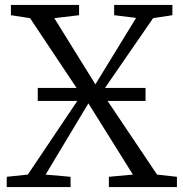

<svg xmlns="http://www.w3.org/2000/svg" viewBox="-20 -763 748 783"><path d="M93.5 -51 311.5 -375.5 102.5 -689 24.5 -701V-743H302.5V-701L201.5 -689L369 -419L535 -690L445.5 -701V-743H683V-701L604.5 -689L395.5 -386L620.5 -51L701.5 -42V0H424V-42L522 -51L340.5 -341.5L166 -51L267.5 -42L268 0H7.5V-42ZM573.5 -404.5V-351.5H134V-404.5Z"/></svg>

Font: Merriweather 24pt Light
Style: Regular
Weight: 300
Designer: Eben Sorkin
Foundry: Eben Sorkin
Version: Version 2.100